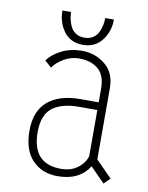

<svg xmlns="http://www.w3.org/2000/svg" viewBox="-78 -717 606 786"><g transform="rotate(10 225.0 -324.0)"><path d="M331.5 -660.5Q331.5 -610.5 302.8 -573.5Q274 -536.5 223.5 -536.5Q173 -536.5 145.2 -573.2Q117.5 -610 117.5 -660.5H153.5Q153.5 -646.5 156.5 -632.2Q159.5 -618 166.5 -602.2Q173.5 -586.5 188.5 -576.5Q203.5 -566.5 224.5 -566.5Q246 -566.5 261 -576.5Q276 -586.5 283 -602.2Q290 -618 292.8 -632.2Q295.5 -646.5 295.5 -660.5ZM406 8 346 -53Q305.5 11 215 11Q150.5 11 110.2 -30.8Q70 -72.5 70 -153Q70 -234.5 117.8 -275.2Q165.5 -316 253 -316H329V-373Q329 -428.5 298.8 -453.8Q268.5 -479 220 -479Q186.5 -479 157 -462Q127.5 -445 112 -422L84 -447Q104.5 -475 141.8 -493.5Q179 -512 226 -512Q281 -512 322.5 -478.2Q364 -444.5 364 -381V-85L431 -17ZM224 -21Q264 -21 291.8 -41.2Q319.5 -61.5 329 -91.5V-284H254Q180.5 -284 142.2 -254Q104 -224 104 -153Q104 -21 224 -21Z"/></g></svg>

Font: League Mono Condensed Thin
Style: Regular
Weight: 100
Width: 1
Designer: Tyler Finck
Foundry: The League of Moveable Type / Tyler Finck
Version: Version 2.210